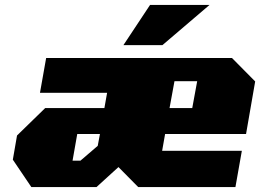

<svg xmlns="http://www.w3.org/2000/svg" viewBox="-20 -758 1054 778"><path d="M480 -575 588 -738H829L638 -575ZM107 0 32 -111 49 -209 163 -320H403L414 -382H142L167 -523H920L1014 -428L977 -215H649L637 -147H960L934 0H540L460 -81L371 0ZM667 -320H759L779 -429H687ZM274 -107H306L376 -167L385 -215H293Z"/></svg>

Font: Tomorrow ExtraBold
Style: Italic
Weight: 800
Italic angle: -10°
Designer: Tony de Marco, Monica Rizzolli
Foundry: Just in Type
Version: Version 2.002